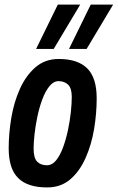

<svg xmlns="http://www.w3.org/2000/svg" viewBox="-20 -810 515 840"><path d="M186 10Q101 10 59.5 -31Q18 -72 18 -161Q18 -226 29.5 -294.5Q41 -363 67 -421Q93 -479 135 -515.5Q177 -552 237 -552Q320 -552 361.5 -511Q403 -470 403 -380Q403 -313 391.5 -244.5Q380 -176 354 -118Q328 -60 287 -25Q246 10 186 10ZM185 -87Q208 -87 225.5 -108.5Q243 -130 256 -165.5Q269 -201 277.5 -241.5Q286 -282 290 -320Q294 -358 294 -386Q294 -424 278 -439.5Q262 -455 236 -455Q214 -455 196 -432.5Q178 -410 165 -375Q152 -340 143.5 -299.5Q135 -259 131 -222Q127 -185 127 -160Q127 -119 142.5 -103Q158 -87 185 -87ZM282 -596 377 -790H475L359 -596ZM138 -596 233 -790H331L215 -596Z"/></svg>

Font: Georama SemiCondensed SemiBold
Style: Italic
Weight: 600
Width: 4
Italic angle: -9°
Designer: Jean-Baptiste Levee
Foundry: Production Type
Version: Version 1.000